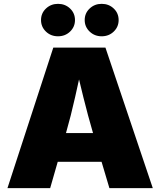

<svg xmlns="http://www.w3.org/2000/svg" viewBox="-20 -974 830 994"><path d="M18.6 0 255.9 -727.5H525.9L771 0H546.4L462.4 -282.2Q435.5 -374 411.4 -471.4Q387.2 -568.8 365.2 -666H412.1Q390.6 -568.8 368.9 -471.4Q347.2 -374 320.8 -282.2L239.7 0ZM194.8 -136.2V-285.2H595.2V-136.2ZM506.3 -786.1Q469.7 -786.1 444.1 -810.5Q418.5 -835 418.5 -870.1Q418.5 -905.8 444.1 -929.9Q469.7 -954.1 506.3 -954.1Q543.5 -954.1 568.8 -929.9Q594.2 -905.8 594.2 -870.1Q594.2 -835 568.8 -810.5Q543.5 -786.1 506.3 -786.1ZM280.3 -786.1Q243.2 -786.1 217.8 -810.5Q192.4 -835 192.4 -870.1Q192.4 -905.8 218 -929.9Q243.7 -954.1 280.3 -954.1Q317.4 -954.1 342.8 -929.9Q368.2 -905.8 368.2 -870.1Q368.2 -835 342.8 -810.5Q317.4 -786.1 280.3 -786.1Z"/></svg>

Font: Inter 17pt Black
Style: Regular
Weight: 900
Version: Version 4.001;git-66647c0bb